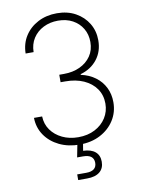

<svg xmlns="http://www.w3.org/2000/svg" viewBox="-100 -805 795 1076"><g transform="rotate(-10 297.0 -266.5)"><path d="M299.3 9.8Q234.9 9.8 183.8 -14.9Q132.8 -39.6 103 -83Q73.2 -126.5 72.3 -182.1H118.7Q120.1 -138.2 144 -104.5Q168 -70.8 208.3 -51.5Q248.5 -32.2 298.8 -32.2Q353 -32.2 393.8 -53.5Q434.6 -74.7 457.5 -110.8Q480.5 -147 480.5 -191.9Q480.5 -240.2 455.3 -276.4Q430.2 -312.5 385.3 -332.8Q340.3 -353 280.8 -353H253.9V-395.5H280.8Q331.5 -395.5 371.3 -414.1Q411.1 -432.6 434.3 -466.3Q457.5 -500 457.5 -546.4Q457.5 -589.4 437.5 -623Q417.5 -656.7 381.8 -676Q346.2 -695.3 298.8 -695.3Q252.9 -695.3 215.6 -676.5Q178.2 -657.7 156.5 -624Q134.8 -590.3 134.3 -545.4H88.9Q89.8 -602.1 117.4 -645Q145 -688 192.4 -712.6Q239.7 -737.3 299.8 -737.3Q360.4 -737.3 406 -711.9Q451.7 -686.5 477.3 -643.8Q502.9 -601.1 502.9 -547.9Q502.9 -484.9 467.8 -439.9Q432.6 -395 372.6 -377.9V-374Q419.9 -363.8 454.3 -338.1Q488.8 -312.5 507.3 -275.1Q525.9 -237.8 525.9 -191.4Q525.9 -134.8 496.8 -89.1Q467.8 -43.5 416.7 -16.8Q365.7 9.8 299.3 9.8ZM255.9 204.1V171.9H307.1Q336.9 171.9 351.8 159.9Q366.7 147.9 366.7 125Q366.7 102.5 351.8 90.3Q336.9 78.1 304.7 78.1H272L290 -14.2H319.3V0L311.5 47.4Q356.4 48.8 380.1 68.8Q403.8 88.9 403.8 125.5Q403.8 163.1 378.7 183.6Q353.5 204.1 307.1 204.1Z"/></g></svg>

Font: Inter ExtraLight
Style: Regular
Weight: 250
Designer: Rasmus Andersson
Foundry: rsms
Version: Version 4.001;git-66647c0bb